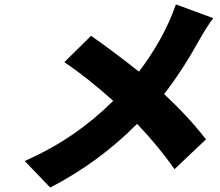

<svg xmlns="http://www.w3.org/2000/svg" viewBox="-20 -788 996 868"><path d="M775.2 -768.1 943.9 -706Q916.9 -670.1 883.2 -611.2Q805.4 -470.2 721.9 -362.9Q833.1 -258.9 911.2 -158L768.8 -23.1Q698.5 -124.6 599.8 -228Q426.1 -53.3 207 60L92 -60Q212.4 -114 309.1 -180.4Q405.9 -246.8 491.8 -332Q379.3 -433.6 271 -507.1L391.7 -626.1Q498.9 -551.1 608 -464.1Q661.6 -533.7 705.1 -612.2Q748.6 -690.7 775.2 -768.1Z"/></svg>

Font: Karasuma Gothic
Style: Italic
Weight: 900
Italic angle: -9.39999°
Designer: Rasmus Andersson / Ryoko Nishizuka
Foundry: Genbu
Version: Version 1.00